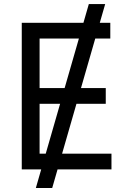

<svg xmlns="http://www.w3.org/2000/svg" viewBox="-20 -840 638 952"><path d="M501.5 -819.8 238.8 92.3H157.7L420.4 -819.8ZM87.9 0V-727.1H526.9V-648.9H176.3V-403.3H504.4V-325.2H176.3V-78.1H532.7V0Z"/></svg>

Font: Sahel VF Regular
Style: Regular
Weight: 400
Foundry: Saber Rastikerdar (saber.rastikerdar@gmail.com)
Version: Version 3.4.0